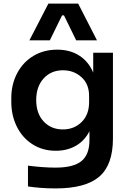

<svg xmlns="http://www.w3.org/2000/svg" viewBox="-20 -837 723 1071"><path d="M136 203V87Q222 98 290 98Q390 98 434.5 61.5Q479 25 479 -56V-105Q452 -52 403.5 -24Q355 4 291 4Q218 4 161.5 -32Q105 -68 74 -130.5Q43 -193 43 -269V-290Q43 -366 75.5 -428Q108 -490 166 -525Q224 -560 299 -560Q370 -560 422 -527Q474 -494 500 -432V-543H610V-64Q610 83 533.5 148.5Q457 214 291 214Q208 214 136 203ZM477 -267V-302Q477 -368 434.5 -406.5Q392 -445 331 -445Q265 -445 223.5 -399.5Q182 -354 182 -279Q182 -204 223.5 -159.5Q265 -115 331 -115Q393 -115 435 -156Q477 -197 477 -267ZM250 -817H416L521 -612H405L337 -751H326L258 -612H144Z"/></svg>

Font: Sora-SIA SemiBold
Style: Regular
Weight: 600
Designer: Jonathan Barnbrook, Julián Moncada
Foundry: Barnbrook Fonts
Version: Version 2.000